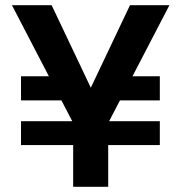

<svg xmlns="http://www.w3.org/2000/svg" viewBox="-20 -720 695 740"><path d="M61 -161V-253H596V-161ZM286 -333H61V-426H282ZM400 -333 404 -426H596V-333ZM262 0V-246L26 -700H179L330 -382L481 -700H633L397 -246V0Z"/></svg>

Font: DM Sans 9pt
Style: Bold
Weight: 700
Designer: Colophon Foundry, Jonny Pinhorn
Foundry: Colophon Foundry
Version: Version 4.004;gftools[0.9.30]